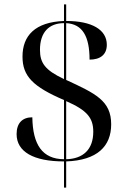

<svg xmlns="http://www.w3.org/2000/svg" viewBox="-20 -780 599 879"><path d="M273 -41V79H283V-41C425 -46 489 -110 489 -211C489 -319 417 -352 283 -414V-674C358 -670 390 -613 390 -507C438 -507 469 -529 469 -575C469 -644 401 -684 283 -684V-760H273V-684C140 -679 83 -616 83 -521C83 -431 131 -383 273 -322V-51C174 -52 130 -117 128 -243C82 -243 56 -216 56 -166C56 -85 134 -41 273 -41ZM273 -674V-418C186 -459 163 -492 163 -552C163 -633 205 -674 273 -674ZM283 -51V-317C379 -275 407 -240 407 -177C407 -95 360 -53 283 -51Z"/></svg>

Font: Noto Serif Display
Style: Regular
Weight: 400
Designer: Monotype Design Team
Foundry: Monotype Imaging Inc.
Version: Version 2.009